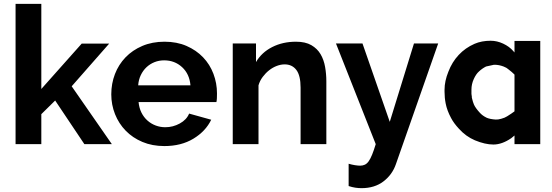

<svg xmlns="http://www.w3.org/2000/svg" viewBox="-20 -750 2874 999"><path d="M419 0 267 -227 195 -156V0H61V-730H195V-287L405 -523H548L353 -301L562 0Z M835 10Q772 10 721 -11.5Q670 -33 634 -70Q598 -107 578.5 -156Q559 -205 559 -259Q559 -315 578 -364.5Q597 -414 633 -451.5Q669 -489 720.5 -511Q772 -533 836 -533Q900 -533 950.5 -511Q1001 -489 1036.5 -452Q1072 -415 1090.5 -366Q1109 -317 1109 -264Q1109 -251 1108.5 -239Q1108 -227 1106 -219H701Q704 -188 716 -164Q728 -140 747 -123Q766 -106 790 -97Q814 -88 840 -88Q880 -88 915.5 -107.5Q951 -127 964 -159L1079 -127Q1050 -67 986.5 -28.5Q923 10 835 10ZM971 -306Q966 -365 927.5 -400.5Q889 -436 834 -436Q807 -436 783.5 -426.5Q760 -417 742 -400Q724 -383 712.5 -359Q701 -335 699 -306Z M1678 0H1544V-294Q1544 -357 1522 -386Q1500 -415 1461 -415Q1441 -415 1420 -407Q1399 -399 1380.5 -384.5Q1362 -370 1347 -350Q1332 -330 1325 -306V0H1191V-524H1312V-427Q1341 -477 1396 -505Q1451 -533 1520 -533Q1569 -533 1600 -515Q1631 -497 1648 -468Q1665 -439 1671.5 -402Q1678 -365 1678 -327Z M1794 102Q1811 107 1827 109.5Q1843 112 1854 112Q1867 112 1878 107Q1889 102 1898 89.5Q1907 77 1916 55Q1925 33 1935 0L1728 -524H1866L2008 -116L2134 -524H2260L2040 104Q2021 159 1975 194Q1929 229 1861 229Q1845 229 1828.5 226.5Q1812 224 1794 218Z M2547 2Q2504 2 2451 -20Q2404 -40 2368 -80Q2341 -109 2327 -136Q2306 -175 2299 -211Q2293 -241 2293 -273Q2293 -275 2293 -278Q2293 -280 2293 -283Q2293 -328 2313 -377Q2332 -427 2366.5 -464Q2401 -501 2449 -522Q2486 -538 2533 -538Q2566 -538 2598 -523Q2630 -508 2650 -485L2657 -477V-537H2791V0H2657V-45Q2645 -35 2640 -31Q2592 2 2547 2ZM2435 -242Q2441 -217 2446 -206Q2454 -188 2476 -164Q2490 -148 2513 -137Q2530 -130 2558 -128Q2571 -127 2588 -132Q2607 -137 2619 -145Q2643 -160 2656 -170L2657 -171V-361L2656 -363Q2644 -375 2627 -388H2626V-389Q2616 -398 2600 -404Q2576 -413 2554 -413Q2552 -413 2550 -413L2509 -404Q2489 -394 2472 -378Q2457 -365 2445 -338.5Q2433 -312 2433 -284Q2433 -279 2433 -274Q2432 -262 2435 -247Q2435 -247 2435 -245Z"/></svg>

Font: Oxford Sans
Style: Bold
Weight: 700
Designer: Matt McInerney, Pablo Impallari, Rodrigo Fuenzalida
Foundry: Matt McInerney, Pablo Impallari, Rodrigo Fuenzalida
Version: Version 3.000g; ttfautohint (v1.5) -l 8 -r 28 -G 28 -x 14 -D